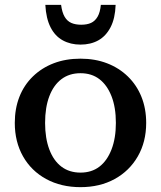

<svg xmlns="http://www.w3.org/2000/svg" viewBox="-20 -762 663 792"><path d="M583 -255Q583 -177 548.5 -117Q514 -57 453 -23.5Q392 10 312 10Q232 10 170.5 -23.5Q109 -57 75 -117Q41 -177 41 -255Q41 -314 60 -362.5Q79 -411 115.5 -446.5Q152 -482 201.5 -501Q251 -520 312 -520Q372 -520 421.5 -501Q471 -482 507.5 -446.5Q544 -411 563.5 -362.5Q583 -314 583 -255ZM166 -255Q166 -192 183.5 -145.5Q201 -99 233.5 -74.5Q266 -50 312 -50Q358 -50 390 -74.5Q422 -99 440 -145.5Q458 -192 458 -255Q458 -319 440 -365Q422 -411 390 -435.5Q358 -460 312 -460Q266 -460 233.5 -435.5Q201 -411 183.5 -365Q166 -319 166 -255ZM312 -578Q354 -578 385.5 -595.5Q417 -613 436 -649.5Q455 -686 457 -742H396Q393 -711 382.5 -693Q372 -675 355.5 -667.5Q339 -660 315 -660Q291 -660 274 -667.5Q257 -675 246.5 -693Q236 -711 232 -742H167Q170 -686 188.5 -649.5Q207 -613 239 -595.5Q271 -578 312 -578Z"/></svg>

Font: Roboto Serif 36pt Medium
Style: Regular
Weight: 500
Designer: Greg Gazdowicz
Foundry: Commercial Type
Version: Version 1.008